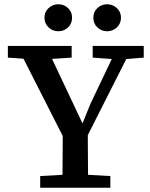

<svg xmlns="http://www.w3.org/2000/svg" viewBox="-20 -883 707 903"><path d="M169 0V-55L313 -63H354L499 -55V0ZM273 0Q274 -36 274 -71.5Q274 -107 274.5 -144Q275 -181 275 -220.5Q275 -260 275 -302H393Q393 -260 393 -221Q393 -182 393.5 -145Q394 -108 394 -72Q394 -36 395 0ZM291 -212 60 -667H196L374 -290H363L405 -394L535 -667H605L375 -212ZM17 -612V-667H317V-612L192 -604H133ZM416 -612V-667H656V-612L558 -604H525ZM254 -736Q228 -736 208.5 -754Q189 -772 189 -800Q189 -827 208.5 -845Q228 -863 254 -863Q281 -863 300 -845Q319 -827 319 -800Q319 -772 300 -754Q281 -736 254 -736ZM484 -736Q457 -736 438 -754Q419 -772 419 -800Q419 -827 438 -845Q457 -863 484 -863Q510 -863 529.5 -845Q549 -827 549 -800Q549 -772 529.5 -754Q510 -736 484 -736Z"/></svg>

Font: Source Serif 4 Medium
Style: Regular
Weight: 500
Designer: Frank Grießhammer
Foundry: Adobe Systems Incorporated
Version: Version 4.004;hotconv 1.0.116;makeotfexe 2.5.65601